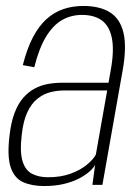

<svg xmlns="http://www.w3.org/2000/svg" viewBox="-20 -620 470 644"><path d="M128 4Q165 4 194.2 -3Q223.5 -10 245 -21.2Q266.5 -32.5 280 -44.5Q293.5 -56.5 299 -67L290 0H323.5L391.5 -384.5Q405.5 -463.5 394 -510.8Q382.5 -558 348.2 -579Q314 -600 259.5 -600Q223.5 -600 192.5 -589.5Q161.5 -579 136 -556Q110.5 -533 90.5 -495Q70.5 -457 56.5 -401.5L95 -394.5Q111 -458.5 134.5 -497Q158 -535.5 188.2 -552.8Q218.5 -570 255 -570Q296 -570 321.5 -551.5Q347 -533 355.2 -492.2Q363.5 -451.5 351.5 -385L344 -342.5H188Q164 -342.5 140.5 -338.2Q117 -334 96 -322.8Q75 -311.5 57.8 -291.8Q40.5 -272 28.8 -241Q17 -210 12 -165.5Q3.5 -95.5 15.8 -59Q28 -22.5 57.2 -9.2Q86.5 4 128 4ZM141 -25.5Q110.5 -25.5 88 -36.8Q65.5 -48 55.8 -78.8Q46 -109.5 53 -168.5Q58 -214.5 71.8 -243.8Q85.5 -273 105.5 -288.8Q125.5 -304.5 148 -310.5Q170.5 -316.5 194 -316.5H339.5L301.5 -101.5Q292 -84 270.2 -66.5Q248.5 -49 216.2 -37.2Q184 -25.5 141 -25.5Z"/></svg>

Font: Anybody SemiCondensed ExtraLight
Style: Italic
Weight: 250
Width: 4
Italic angle: -10°
Version: Version 1.113;gftools[0.9.25]